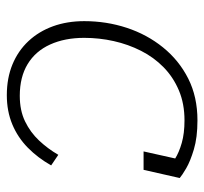

<svg xmlns="http://www.w3.org/2000/svg" viewBox="-38 -549 599 563"><g transform="rotate(90 261.5 -267.5)"><path d="M261 -26Q304 -26 336 -41.5Q368 -57 392 -82.5Q416 -108 434 -139L465 -118Q443 -79 413 -49.5Q383 -20 344.5 -4Q306 12 259 12Q209 12 169 -4.5Q129 -21 100.5 -51.5Q72 -82 57 -123.5Q42 -165 42 -215Q42 -280 61.5 -339.5Q81 -399 119 -446Q157 -493 210.5 -520Q264 -547 333 -547Q383 -547 418 -536.5Q453 -526 473.5 -514Q494 -502 502 -495L478 -389H424L449 -501Q461 -496 467 -490Q473 -484 475 -477.5Q477 -471 476.5 -465.5Q476 -460 475 -456Q465 -469 446 -481Q427 -493 399 -501Q371 -509 333 -509Q284 -509 245 -492.5Q206 -476 177 -447.5Q148 -419 129 -381.5Q110 -344 100.5 -301.5Q91 -259 91 -215Q91 -158 110.5 -115Q130 -72 168 -49Q206 -26 261 -26Z"/></g></svg>

Font: Roboto Serif 20pt Thin
Style: Italic
Weight: 250
Italic angle: -10°
Version: Version 1.007